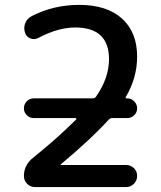

<svg xmlns="http://www.w3.org/2000/svg" viewBox="-20 -760 653 780"><path d="M113.3 -118.2Q212.9 -198.2 289.1 -274.4Q291 -276.4 290 -278.3Q289.1 -280.3 287.1 -280.3H117.2Q100.6 -280.3 88.9 -292Q77.1 -303.7 77.1 -319.8Q77.1 -335.9 88.4 -348.1Q99.6 -360.4 117.2 -360.4H356.4Q365.2 -360.4 370.1 -367.2Q422.9 -443.4 422.9 -519.5Q422.9 -647.5 287.1 -648.4Q215.8 -648.4 136.7 -606.4Q121.1 -597.7 104.5 -603.5Q87.9 -609.4 82 -626Q75.2 -645.5 82 -664.6Q88.9 -683.6 108.4 -694.3Q197.3 -740.2 301.8 -740.2Q414.1 -740.2 475.6 -684.6Q537.1 -628.9 537.1 -530.3Q537.1 -444.3 491.2 -366.2Q488.3 -360.4 494.1 -360.4H497.1Q513.7 -360.4 525.4 -348.1Q537.1 -335.9 537.1 -319.8Q537.1 -303.7 525.4 -292Q513.7 -280.3 497.1 -280.3H435.5Q427.7 -280.3 421.9 -274.4Q352.5 -197.3 227.5 -92.8Q226.6 -92.8 226.6 -90.8Q226.6 -89.8 227.5 -89.8H492.2Q510.7 -89.8 523.9 -77.1Q537.1 -64.5 537.1 -45.4Q537.1 -26.4 523.9 -13.2Q510.7 0 492.2 0H122.1Q103.5 0 90.3 -13.2Q77.1 -26.4 77.1 -44.9Q77.1 -88.9 113.3 -118.2Z"/></svg>

Font: Rounded Mgen+ 2p medium
Style: Regular
Weight: 500
Designer: [Source Han Sans]
Ryoko NISHIZUKA  (kana & ideographs); Paul D. Hunt (Latin, Greek & Cyrillic); Wenlong ZHANG  (bopomofo
Version: Version 1.059.20150602